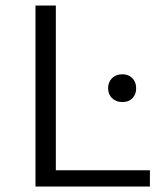

<svg xmlns="http://www.w3.org/2000/svg" viewBox="-20 -678 589 698"><path d="M109 -658H183V-59H525V0H109ZM425 -408Q447 -408 461 -394Q475 -380 475 -357Q475 -335 461.5 -321Q448 -307 425 -307Q402 -307 387.5 -321Q373 -335 373 -357Q373 -380 387.5 -394Q402 -408 425 -408Z"/></svg>

Font: QiushuiShotai Bright
Style: Regular
Weight: 400
Designer: Christian Thalmann (Catharsis Fonts)
Version: Version 1.250;